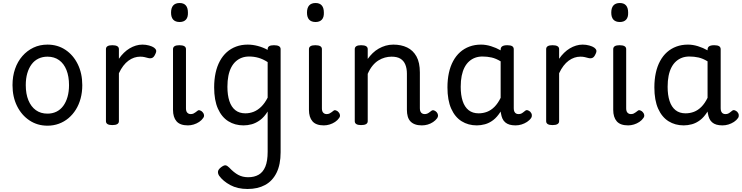

<svg xmlns="http://www.w3.org/2000/svg" viewBox="-20 -815 4923 1274"><path d="M295 19Q228 19 175.5 -16Q123 -51 93 -111.5Q63 -172 63 -250Q63 -309 80 -358Q97 -407 128.5 -443Q160 -479 202 -499Q244 -519 295 -519Q362 -519 414 -484.5Q466 -450 496 -389Q526 -328 526 -250Q526 -203 515 -162Q504 -121 483.5 -88Q463 -55 434.5 -31Q406 -7 370.5 6Q335 19 295 19ZM295 -61Q328 -61 354.5 -74Q381 -87 399.5 -112Q418 -137 428 -172Q438 -207 438 -250Q438 -308 421 -350.5Q404 -393 372 -416Q340 -439 295 -439Q262 -439 235 -426Q208 -413 189.5 -388Q171 -363 161 -328.5Q151 -294 151 -250Q151 -192 168.5 -149.5Q186 -107 218 -84Q250 -61 295 -61Z M725 15Q704 15 693.5 8.5Q683 2 683 -11V-489Q683 -502 693.5 -508.5Q704 -515 725 -515Q747 -515 758 -508.5Q769 -502 769 -489V-425Q784 -447 802 -464.5Q820 -482 840 -494Q860 -506 881.5 -512.5Q903 -519 925 -519Q948 -519 969.5 -513Q991 -507 1002 -499Q1013 -491 1016 -481Q1019 -471 1008 -451Q1001 -436 990 -431Q979 -426 963 -430Q952 -433 939.5 -436Q927 -439 910 -439Q890 -439 870.5 -432.5Q851 -426 832.5 -412.5Q814 -399 798 -378Q782 -357 769 -329V-11Q769 2 758 8.5Q747 15 725 15Z M1227 17Q1175 17 1151.5 -10Q1128 -37 1128 -86V-489Q1128 -502 1138.5 -508.5Q1149 -515 1170 -515Q1192 -515 1203 -508.5Q1214 -502 1214 -489V-96Q1214 -76 1223 -67Q1232 -58 1245 -58Q1256 -58 1263.5 -61.5Q1271 -65 1277.5 -70Q1284 -75 1292 -81Q1298 -86 1308.5 -82Q1319 -78 1325 -70Q1333 -61 1334 -51Q1335 -41 1329 -33Q1318 -17 1301.5 -6Q1285 5 1265.5 11Q1246 17 1227 17ZM1172 -669Q1144 -669 1129.5 -684.5Q1115 -700 1115 -731Q1115 -763 1129.5 -779Q1144 -795 1172 -795Q1199 -795 1213 -779Q1227 -763 1227 -731Q1228 -700 1213.5 -684.5Q1199 -669 1172 -669Z M1623 439Q1556 439 1508 413Q1460 387 1434 351Q1425 337 1426.5 323Q1428 309 1448 294Q1467 280 1477.5 282Q1488 284 1501 297Q1532 330 1561 345.5Q1590 361 1627 361Q1667 361 1696 344.5Q1725 328 1740.5 291Q1756 254 1756 192V-75Q1733 -38 1705.5 -18Q1678 2 1650.5 9.5Q1623 17 1596 17Q1539 17 1495 -10.5Q1451 -38 1426 -94Q1401 -150 1401 -235Q1401 -287 1410.5 -331Q1420 -375 1439 -410Q1458 -445 1485 -469Q1512 -493 1547 -506Q1582 -519 1624 -519Q1656 -519 1690.5 -510Q1725 -501 1756 -484V-489Q1756 -502 1766 -508.5Q1776 -515 1798 -515Q1820 -515 1831 -508.5Q1842 -502 1842 -489V195Q1842 277 1815 331.5Q1788 386 1739 412.5Q1690 439 1623 439ZM1608 -63Q1637 -63 1663.5 -73.5Q1690 -84 1713.5 -107Q1737 -130 1756 -167V-403Q1725 -423 1695 -431.5Q1665 -440 1633 -440Q1607 -440 1585 -432Q1563 -424 1545 -408Q1527 -392 1514.5 -368Q1502 -344 1495.5 -312Q1489 -280 1489 -239Q1489 -184 1502 -144.5Q1515 -105 1541.5 -84Q1568 -63 1608 -63Z M2129 17Q2077 17 2053.5 -10Q2030 -37 2030 -86V-489Q2030 -502 2040.5 -508.5Q2051 -515 2072 -515Q2094 -515 2105 -508.5Q2116 -502 2116 -489V-96Q2116 -76 2125 -67Q2134 -58 2147 -58Q2158 -58 2165.5 -61.5Q2173 -65 2179.5 -70Q2186 -75 2194 -81Q2200 -86 2210.5 -82Q2221 -78 2227 -70Q2235 -61 2236 -51Q2237 -41 2231 -33Q2220 -17 2203.5 -6Q2187 5 2167.5 11Q2148 17 2129 17ZM2074 -669Q2046 -669 2031.5 -684.5Q2017 -700 2017 -731Q2017 -763 2031.5 -779Q2046 -795 2074 -795Q2101 -795 2115 -779Q2129 -763 2129 -731Q2130 -700 2115.5 -684.5Q2101 -669 2074 -669Z M2779 17Q2753 17 2734 10Q2715 3 2703 -10Q2691 -23 2685.5 -42.5Q2680 -62 2680 -86V-326Q2680 -361 2669.5 -386.5Q2659 -412 2637 -425.5Q2615 -439 2578 -439Q2556 -439 2534 -433Q2512 -427 2491 -414Q2470 -401 2452 -379Q2434 -357 2420 -325V-11Q2420 2 2409 8.5Q2398 15 2376 15Q2355 15 2344.5 8.5Q2334 2 2334 -11V-489Q2334 -502 2344.5 -508.5Q2355 -515 2376 -515Q2398 -515 2409 -508.5Q2420 -502 2420 -489V-424Q2435 -445 2453 -462.5Q2471 -480 2493 -492.5Q2515 -505 2539 -512Q2563 -519 2590 -519Q2642 -519 2681.5 -500Q2721 -481 2743.5 -440.5Q2766 -400 2766 -334V-96Q2766 -83 2770 -74.5Q2774 -66 2781.5 -62Q2789 -58 2798 -58Q2807 -58 2814.5 -61Q2822 -64 2829 -69.5Q2836 -75 2843 -80Q2851 -86 2861 -82Q2871 -78 2878 -70Q2886 -60 2886.5 -50Q2887 -40 2881 -31Q2870 -16 2853.5 -5Q2837 6 2818 11.5Q2799 17 2779 17Z M3144 17Q3087 17 3043 -10.5Q2999 -38 2974 -94Q2949 -150 2949 -235Q2949 -287 2958.5 -331Q2968 -375 2987 -410Q3006 -445 3033 -469Q3060 -493 3095 -506Q3130 -519 3172 -519Q3204 -519 3238 -508.5Q3272 -498 3302 -481V-486Q3302 -501 3313 -508Q3324 -515 3346 -515Q3368 -515 3378.5 -508.5Q3389 -502 3389 -488V-96Q3389 -83 3393 -74.5Q3397 -66 3404 -62Q3411 -58 3420 -58Q3430 -58 3436.5 -60.5Q3443 -63 3449.5 -68Q3456 -73 3465 -80Q3472 -86 3481 -83.5Q3490 -81 3499 -73Q3508 -63 3509 -52Q3510 -41 3505 -33Q3494 -17 3477 -6Q3460 5 3440.5 11Q3421 17 3401 17Q3378 17 3361 12Q3344 7 3332 -3.5Q3320 -14 3313.5 -29Q3307 -44 3304 -63Q3304 -64 3303 -67.5Q3302 -71 3302 -75Q3279 -38 3252.5 -18Q3226 2 3198 9.5Q3170 17 3144 17ZM3037 -239Q3037 -184 3050 -144.5Q3063 -105 3089.5 -84Q3116 -63 3156 -63Q3185 -63 3211.5 -73Q3238 -83 3261 -106Q3284 -129 3302 -166V-408Q3271 -427 3242 -433.5Q3213 -440 3181 -440Q3155 -440 3133 -432Q3111 -424 3093 -408Q3075 -392 3062.5 -368Q3050 -344 3043.5 -312Q3037 -280 3037 -239Z M3646 15Q3625 15 3614.5 8.5Q3604 2 3604 -11V-489Q3604 -502 3614.5 -508.5Q3625 -515 3646 -515Q3668 -515 3679 -508.5Q3690 -502 3690 -489V-425Q3705 -447 3723 -464.5Q3741 -482 3761 -494Q3781 -506 3802.5 -512.5Q3824 -519 3846 -519Q3869 -519 3890.5 -513Q3912 -507 3923 -499Q3934 -491 3937 -481Q3940 -471 3929 -451Q3922 -436 3911 -431Q3900 -426 3884 -430Q3873 -433 3860.5 -436Q3848 -439 3831 -439Q3811 -439 3791.5 -432.5Q3772 -426 3753.5 -412.5Q3735 -399 3719 -378Q3703 -357 3690 -329V-11Q3690 2 3679 8.5Q3668 15 3646 15Z M4148 17Q4096 17 4072.5 -10Q4049 -37 4049 -86V-489Q4049 -502 4059.5 -508.5Q4070 -515 4091 -515Q4113 -515 4124 -508.5Q4135 -502 4135 -489V-96Q4135 -76 4144 -67Q4153 -58 4166 -58Q4177 -58 4184.5 -61.5Q4192 -65 4198.5 -70Q4205 -75 4213 -81Q4219 -86 4229.5 -82Q4240 -78 4246 -70Q4254 -61 4255 -51Q4256 -41 4250 -33Q4239 -17 4222.5 -6Q4206 5 4186.5 11Q4167 17 4148 17ZM4093 -669Q4065 -669 4050.5 -684.5Q4036 -700 4036 -731Q4036 -763 4050.5 -779Q4065 -795 4093 -795Q4120 -795 4134 -779Q4148 -763 4148 -731Q4149 -700 4134.5 -684.5Q4120 -669 4093 -669Z M4517 17Q4460 17 4416 -10.5Q4372 -38 4347 -94Q4322 -150 4322 -235Q4322 -287 4331.5 -331Q4341 -375 4360 -410Q4379 -445 4406 -469Q4433 -493 4468 -506Q4503 -519 4545 -519Q4577 -519 4611 -508.5Q4645 -498 4675 -481V-486Q4675 -501 4686 -508Q4697 -515 4719 -515Q4741 -515 4751.5 -508.5Q4762 -502 4762 -488V-96Q4762 -83 4766 -74.5Q4770 -66 4777 -62Q4784 -58 4793 -58Q4803 -58 4809.5 -60.5Q4816 -63 4822.5 -68Q4829 -73 4838 -80Q4845 -86 4854 -83.5Q4863 -81 4872 -73Q4881 -63 4882 -52Q4883 -41 4878 -33Q4867 -17 4850 -6Q4833 5 4813.5 11Q4794 17 4774 17Q4751 17 4734 12Q4717 7 4705 -3.5Q4693 -14 4686.5 -29Q4680 -44 4677 -63Q4677 -64 4676 -67.5Q4675 -71 4675 -75Q4652 -38 4625.5 -18Q4599 2 4571 9.5Q4543 17 4517 17ZM4410 -239Q4410 -184 4423 -144.5Q4436 -105 4462.5 -84Q4489 -63 4529 -63Q4558 -63 4584.5 -73Q4611 -83 4634 -106Q4657 -129 4675 -166V-408Q4644 -427 4615 -433.5Q4586 -440 4554 -440Q4528 -440 4506 -432Q4484 -424 4466 -408Q4448 -392 4435.5 -368Q4423 -344 4416.5 -312Q4410 -280 4410 -239Z"/></svg>

Font: Playwrite DE Grund
Style: Regular
Weight: 400
Designer: Veronika Burian, José Scaglione
Foundry: TypeTogether
Version: Version 1.002